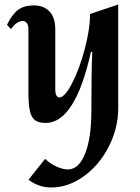

<svg xmlns="http://www.w3.org/2000/svg" viewBox="-20 -533 620 851"><path d="M504 -55Q504 35 462 117Q420 199 351 248.5Q282 298 207 298Q180 298 156 290Q132 282 106 264L180 171Q203 193 231 205.5Q259 218 281 218Q329 218 357 148.5Q385 79 385 -42Q385 -219 389 -303H383Q313 12 182 12Q152 12 135.5 0Q119 -12 112.5 -41.5Q106 -71 106 -126V-404Q106 -421 99 -430.5Q92 -440 80 -440Q68 -440 54.5 -431Q41 -422 29 -404L11 -423Q34 -470 60.5 -489.5Q87 -509 129 -509Q175 -509 200 -481.5Q225 -454 225 -404V-136Q225 -119 230 -110Q235 -101 243 -101Q267 -101 299.5 -164Q332 -227 355.5 -315Q379 -403 379 -471L504 -513Z"/></svg>

Font: Amita
Style: Bold
Weight: 700
Designer: Eduardo Rodriguez Tunni, Modular Infotech, Brian J. Bonislawsky
Foundry: Eduardo Rodriguez Tunni, Modular Infotech, Brian J. Bonislawsky
Version: Version 1.003